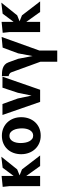

<svg xmlns="http://www.w3.org/2000/svg" viewBox="954 -1560 856 2804"><g transform="rotate(-90 1382.0 -158.0)"><path d="M66 0V-445L55 -546.5L214.5 -562.5V-387L334.5 -547.5L495.5 -566.5L310 -335L223 -300L310 -265L513.5 0H359L214.5 -202.5V0Z M802 8.5Q742 8.5 692.5 -13.2Q643 -35 607.2 -73.2Q571.5 -111.5 551.8 -163.5Q532 -215.5 532 -276.5Q532 -337 551 -388.8Q570 -440.5 605.2 -478.2Q640.5 -516 690.2 -537.2Q740 -558.5 802 -558.5Q862 -558.5 911.8 -537.2Q961.5 -516 997.2 -478.2Q1033 -440.5 1052.8 -388.8Q1072.5 -337 1072.5 -276.5Q1072.5 -215.5 1053.5 -163.5Q1034.5 -111.5 999.2 -73.2Q964 -35 914 -13.2Q864 8.5 802 8.5ZM909.5 -264Q909.5 -298 903.5 -331Q897.5 -364 884.2 -390.2Q871 -416.5 850.2 -432.5Q829.5 -448.5 800 -448.5Q772.5 -448.5 752.5 -434.8Q732.5 -421 719.8 -398Q707 -375 701 -345.8Q695 -316.5 695 -285.5Q695 -251 701 -218Q707 -185 720.2 -159.2Q733.5 -133.5 754 -117.5Q774.5 -101.5 803.5 -101.5Q831 -101.5 851 -115.2Q871 -129 884 -152Q897 -175 903.2 -204Q909.5 -233 909.5 -264Z M1346 -325 1388 -125 1429 -325 1503.5 -550H1664L1473 0H1296L1105 -550H1265Z M1672 -558Q1700.5 -558 1730.8 -556Q1761 -554 1788.2 -544.8Q1815.5 -535.5 1838 -516.5Q1860.5 -497.5 1873 -463.5L1925.5 -320.5L1965.5 -110L2005 -321.5L2089 -547.5L2244 -562L2046 -10.5V250H1882V3.5L1729 -417Q1723.5 -432 1714 -440.8Q1704.5 -449.5 1695 -453.5Q1684 -458.5 1672 -460Z M2316 0V-445L2305 -546.5L2464.5 -562.5V-387L2584.5 -547.5L2745.5 -566.5L2560 -335L2473 -300L2560 -265L2763.5 0H2609L2464.5 -202.5V0Z"/></g></svg>

Font: B612
Style: Bold
Weight: 700
Designer: Nicolas Chauveau, Thomas Paillot, Jonathan Favre-Lamarine, Jean-Luc Vinot
Foundry: AIRBUS
Version: Version 1.008